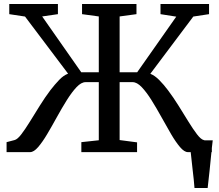

<svg xmlns="http://www.w3.org/2000/svg" viewBox="-20 -763 1096 963"><path d="M13 0V-50L53 -60.5Q67.5 -64 87 -89.5Q106.5 -115 130 -153Q153.5 -191 179.5 -232.8Q205.5 -274.5 233 -311Q255 -339.5 276.8 -362.2Q298.5 -385 321.5 -393.5L105.5 -680L26.5 -692V-743H270.5V-692L191.5 -680.5L387.5 -400.5H475.5V-680.5L391.5 -692V-743H664.5V-692L580 -680.5V-400.5H668L864 -679.5L785 -692V-743H1028.5V-692L949.5 -680L734 -393Q756.5 -384 778.8 -361.5Q801 -339 822.5 -310.5Q850 -274 876 -232.2Q902 -190.5 925.2 -152.8Q948.5 -115 968 -89.5Q987.5 -64 1002 -60.5L1007 -59H1047Q1045 -43 1042.5 -20.5V0H1040.5Q1036 45.5 1031 94.5Q1026 143.5 1021.5 180H955.5Q952.5 139.5 946.2 88.5Q940 37.5 936.5 0H922.5Q904.5 0 883 -25.2Q861.5 -50.5 838 -90.5Q814.5 -130.5 789.8 -175.5Q765 -220.5 740 -260.5Q715 -300.5 691 -325.8Q667 -351 645 -351H580V-60.5L667.5 -49V0H388V-50L475.5 -59.5V-351H409.5Q387.5 -351 363.8 -325.8Q340 -300.5 315 -260.5Q290 -220.5 265.2 -175.5Q240.5 -130.5 216.8 -90.5Q193 -50.5 171.2 -25.2Q149.5 0 131 0Z"/></svg>

Font: Merriweather
Style: Regular
Weight: 400
Designer: Eben Sorkin
Foundry: Eben Sorkin
Version: Version 2.100; ttfautohint (v1.7.19-72a1) -l 8 -r 50 -G 200 